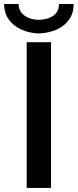

<svg xmlns="http://www.w3.org/2000/svg" viewBox="-39 -928 383 948"><path d="M92.8 -719.7H212.9V0H92.8ZM-18.6 -908.2H52.7Q53.7 -871.1 82.3 -850.8Q110.8 -830.6 152.3 -830.1Q196.3 -830.6 224.4 -850.6Q252.4 -870.6 252 -908.2H324.2Q325.2 -863.8 302.5 -831.5Q279.8 -799.3 240.5 -782Q201.2 -764.6 152.3 -762.7Q105.5 -764.6 66.7 -782Q27.8 -799.3 4.6 -831.5Q-18.6 -863.8 -18.6 -908.2Z"/></svg>

Font: Reddit Sans Vanilla SemiBold
Style: Regular
Weight: 600
Designer: Stephen Hutchings
Foundry: Reddit
Version: Version 1.013